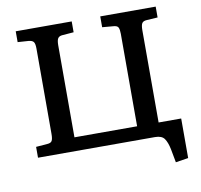

<svg xmlns="http://www.w3.org/2000/svg" viewBox="-90 -796 1094 1047"><g transform="rotate(-10 456.5 -272.5)"><path d="M800 155 786 80Q778 41 763.5 20.5Q749 0 712 0H64V-60L127 -65Q146 -66 152.5 -76.5Q159 -87 159 -116V-588Q159 -614 152 -624Q145 -634 124 -636L64 -640V-700H374V-640L311 -635Q294 -634 286.5 -623.5Q279 -613 279 -584V-75H626V-588Q626 -610 620.5 -622Q615 -634 590 -635L532 -640V-700H839V-640L777 -636Q759 -635 752 -624.5Q745 -614 745 -585V-75H870V144Z"/></g></svg>

Font: Literata 7pt Medium
Style: Regular
Weight: 500
Designer: Latin by Veronika Burian and Jose Scaglione. Greek by Irene Vlachou. Cyrillic by Vera Evstafieva.
Foundry: TypeTogether
Version: Version 3.002